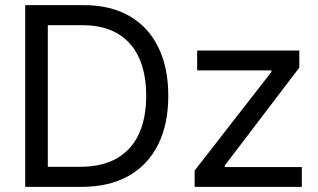

<svg xmlns="http://www.w3.org/2000/svg" viewBox="-20 -727 1238 747"><path d="M127 0H297.9C368.8 0 429.5 -14.2 480 -42.5C530.4 -70.8 568.8 -111.5 595.2 -164.6C621.6 -217.6 634.8 -280.9 634.8 -354.5C634.8 -427.4 621.7 -490.4 595.7 -543.5C569.7 -596.5 532.1 -637 482.9 -665C433.8 -693 375 -707 306.6 -707H123V-628.9H300.8C355.5 -628.9 401.2 -618 438 -596.2C474.8 -574.4 502.4 -543 521 -502C539.6 -460.9 548.8 -411.8 548.8 -354.5C548.8 -296.5 539.4 -247.1 520.5 -206.1C501.6 -165 473.1 -133.5 435.1 -111.3C397 -89.2 349.3 -78.1 292 -78.1H127ZM166 0V-707H78.1V0ZM737.3 -63.5V0H1154.3V-77.1H854.5V-83L1144.5 -463.9V-530.3H747.1V-453.1H1036.1V-447.3Z"/></svg>

Font: Pretendard Variable
Style: Regular
Weight: 400
Designer: Base glyphs from Inter by Rasmus Andersson; Hangeul glyphs from Noto Sans CJK(Source Han Sans) by Jang Soo-young and Kan
Foundry: Kil Hyung-jin
Version: Version 1.309;Glyphs 3.2 (3225)